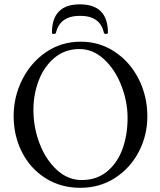

<svg xmlns="http://www.w3.org/2000/svg" viewBox="-20 -873 753 906"><path d="M44.4 -325.7Q44.4 -416 84.7 -496.8Q125 -577.6 197.3 -627Q269.5 -676.3 361.3 -676.3Q449.7 -676.3 521.5 -628.7Q593.3 -581.1 634.3 -500.2Q675.3 -419.4 675.3 -323.7Q675.3 -234.9 635.3 -157.5Q595.2 -80.1 522.9 -33.4Q450.7 13.2 358.9 13.2Q266.6 13.2 194.8 -32.2Q123 -77.6 83.7 -155Q44.4 -232.4 44.4 -325.7ZM582 -315.9Q582 -394.5 552.2 -470.2Q522.5 -545.9 470.5 -593.8Q418.5 -641.6 355 -641.6Q287.1 -641.6 237.8 -600.8Q188.5 -560.1 163.1 -494.1Q137.7 -428.2 137.7 -354.5Q137.7 -271 167.2 -194.6Q196.8 -118.2 248.8 -70.8Q300.8 -23.4 365.7 -23.4Q436 -23.4 484.9 -63.5Q533.7 -103.5 557.9 -169.9Q582 -236.3 582 -315.9ZM233.4 -712.9Q237.3 -712.9 240.5 -714.4Q243.7 -715.8 244.1 -718.3Q262.7 -798.3 357.9 -798.3Q453.1 -798.3 470.2 -718.3Q470.7 -715.8 473.6 -714.4Q476.6 -712.9 480 -712.9Q483.9 -712.9 486.6 -714.4Q489.3 -715.8 489.3 -718.3Q489.3 -852.5 356.9 -852.5Q225.1 -852.5 225.1 -718.3Q225.1 -712.9 233.4 -712.9Z"/></svg>

Font: JuniusX
Style: Regular
Weight: 400
Designer: Peter S. Baker
Foundry: Briery Creek Software
Version: Version 1.004